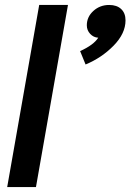

<svg xmlns="http://www.w3.org/2000/svg" viewBox="-20 -754 526 774"><path d="M138 -734H254L125 0H9ZM303 -548Q358 -573 376 -602Q357 -603 343.5 -617.5Q330 -632 330 -652Q330 -686 356.5 -710Q383 -734 420 -734Q451 -734 468.5 -717.5Q486 -701 486 -672Q486 -619 438 -570Q390 -521 325 -494Z"/></svg>

Font: Niramit SemiBold
Style: Italic
Weight: 600
Italic angle: -10°
Designer: Katatrad Aksorn Co.,Ltd.
Foundry: Cadson Demak Co.,Ltd.
Version: Version 1.001; ttfautohint (v1.6)